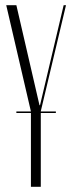

<svg xmlns="http://www.w3.org/2000/svg" viewBox="-20 -719 280 739"><path d="M43 -699 132 -314H134L225 -699H234L137 -291V-290H195V-284H137V0H99V-284H43V-290H99L4 -699Z"/></svg>

Font: Moniqa ExtLt Narrow Display
Style: Regular
Weight: 200
Width: 4
Designer: Rajesh Rajput
Foundry: Rajesh Rajput
Version: Version 1.000